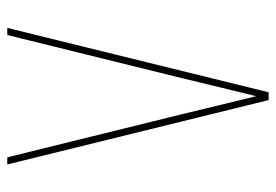

<svg xmlns="http://www.w3.org/2000/svg" viewBox="-138 -638 775 540"><g transform="rotate(90 250.0 -367.5)"><path d="M58 0 239 -735H261L442 0H422L301 -490Q288 -543 275.5 -595.5Q263 -648 250 -700Q237 -648 224.5 -595.5Q212 -543 199 -490L78 0Z"/></g></svg>

Font: Zed Mono Thin
Style: Regular
Weight: 100
Monospace: yes
Designer: Belleve Invis
Foundry: Belleve Invis
Version: Version 1.0.0; ttfautohint (v1.8.4)